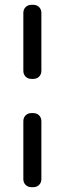

<svg xmlns="http://www.w3.org/2000/svg" viewBox="-20 -749 268 798"><path d="M77 -455V-695Q77 -710 86.5 -719.5Q96 -729 111 -729H118Q133 -729 142.5 -719.5Q152 -710 152 -695V-455Q152 -440 142.5 -430.5Q133 -421 118 -421H111Q96 -421 86.5 -430.5Q77 -440 77 -455ZM77 -5V-245Q77 -260 86.5 -269.5Q96 -279 111 -279H118Q133 -279 142.5 -269.5Q152 -260 152 -245V-5Q152 10 142.5 19.5Q133 29 118 29H111Q96 29 86.5 19.5Q77 10 77 -5Z"/></svg>

Font: Higure Gothic Medium
Style: Regular
Weight: 500
Designer: Yoshimichi Ohira
Foundry: Positype
Version: Version 1.000